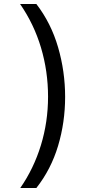

<svg xmlns="http://www.w3.org/2000/svg" viewBox="-20 -812 459 967"><path d="M82 135Q150 37 186 -80.5Q222 -198 222 -325Q222 -453 186.5 -572Q151 -691 81 -792H163Q237 -696 272.5 -574Q308 -452 308 -324Q308 -196 272.5 -77.5Q237 41 163 135Z"/></svg>

Font: kannada15
Style: Book
Weight: 400
Designer: Jelle Bosma - Monotype Design Team
Foundry: Monotype Imaging Inc.
Version: Version 2.003